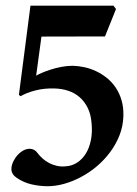

<svg xmlns="http://www.w3.org/2000/svg" viewBox="-20 -643 480 674"><path d="M378.4 -623 387.2 -611.3 348.6 -515.1 125.5 -514.6 106.9 -377.4Q112.3 -380.9 125.7 -386.7Q139.2 -392.6 157 -398.4Q174.8 -404.3 195.3 -408.2Q215.8 -412.1 235.4 -412.1Q255.4 -411.6 276.6 -407Q297.9 -402.3 317.9 -392.8Q337.9 -383.3 355.5 -369.1Q373 -355 386.2 -335.4Q399.4 -315.9 406.7 -291Q414.1 -266.1 413.1 -235.4Q412.1 -200.2 399.7 -168.5Q387.2 -136.7 366.9 -109.4Q346.7 -82 320.6 -59.8Q294.4 -37.6 265.1 -22Q235.8 -6.3 205.6 2.2Q175.3 10.7 147.5 10.7Q119.6 10.7 90.8 4.2Q62 -2.4 37.6 -19.5Q20.5 -31.2 20 -49.1Q19.5 -66.9 33.7 -88.4Q42 -100.6 52.5 -108.6Q63 -116.7 73.7 -119.4Q84.5 -122.1 94.2 -119.1Q104 -116.2 111.3 -106.4Q118.7 -96.2 129.4 -86.7Q140.1 -77.1 152.8 -70.6Q165.5 -64 179.9 -60.8Q194.3 -57.6 209.5 -59.1Q231.9 -60.1 250.5 -72Q269 -84 281.5 -104.2Q293.9 -124.5 299.3 -152.1Q304.7 -179.7 301.3 -212.4Q298.8 -242.2 287.8 -264.4Q276.9 -286.6 259.5 -301.8Q242.2 -316.9 219.2 -324.5Q196.3 -332 169.9 -332.5Q134.8 -333.5 103.8 -325.4Q72.8 -317.4 52.2 -305.2L46.4 -310.1L86.9 -623Z"/></svg>

Font: Varendra
Style: Regular
Weight: 700
Designer: Jacob Thomas
Foundry: Bangla Type Foundry
Version: Version 1.008